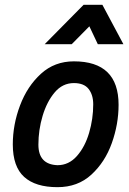

<svg xmlns="http://www.w3.org/2000/svg" viewBox="-20 -764 535 795"><path d="M491 -581H385L350 -655L277 -581H165L326 -744H404ZM218 11Q127 11 80 -31.5Q33 -74 33 -166Q33 -248 63 -327.5Q93 -407 149.5 -458.5Q206 -510 286 -510Q471 -510 471 -330Q471 -250 443 -171.5Q415 -93 358.5 -41Q302 11 218 11ZM218 -80Q265 -80 298.5 -118Q332 -156 349 -214Q366 -272 366 -332Q366 -371 347 -395.5Q328 -420 286 -420Q239 -420 206.5 -381.5Q174 -343 156.5 -284.5Q139 -226 139 -165Q139 -83 218 -80Z"/></svg>

Font: Storia Sans SemiBold
Style: Italic
Weight: 600
Italic angle: -13°
Designer: Campivisivi
Foundry: Accademia di Belle Arti di Urbino and students of MA course of Visual design
Version: Version 60.001;May 25, 2020;FontCreator 12.0.0.2522 64-bit